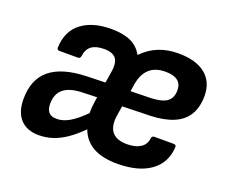

<svg xmlns="http://www.w3.org/2000/svg" viewBox="-91 -641 932 791"><g transform="rotate(20 375.0 -246.0)"><path d="M141.5 11Q89.2 11 60.8 -20Q32.4 -51 32.4 -108.3Q32.4 -194.1 85 -237.6Q137.6 -281.1 244.3 -284.6L326.7 -286.9L333.7 -330.6Q341.9 -375.2 327.9 -395.1Q313.9 -415 275.1 -415Q238.9 -415 219.7 -400.6Q200.5 -386.3 197 -356.8Q195.6 -344.4 184.5 -344.4H103.8Q92.3 -344.4 93 -356.2Q95.8 -428 144.2 -465.3Q192.7 -502.7 275.5 -502.7Q326.9 -502.7 360.6 -487.1Q394.4 -471.5 411.7 -438.7Q443.4 -471.2 482 -486.9Q520.6 -502.7 569.3 -502.7Q645.5 -502.7 687.3 -469.3Q729.1 -435.9 729.1 -373.9Q729.1 -325.9 709.4 -292.3Q689.7 -258.7 649.2 -241.2Q608.7 -223.6 547.4 -221.3L424.5 -218.3L417.3 -172.1Q411 -125.9 431 -102.1Q451 -78.4 496.1 -78.4Q532.1 -78.4 554.4 -92.2Q576.8 -106 580.3 -133.9Q581.7 -145.7 592.1 -145.7H677.3Q688.8 -145.7 688.1 -133.9Q684 -64.5 630.8 -26.8Q577.7 11 485.1 11Q420.9 11 380 -11.5Q339.2 -33.9 322 -80.1Q289.7 -47.6 260.2 -27.6Q230.7 -7.6 201.7 1.7Q172.6 11 141.5 11ZM188.4 -77.3Q215 -77.3 243.3 -93.4Q271.6 -109.5 308.3 -146.2Q308 -158.1 309 -170.8Q310 -183.4 312 -197.6L315.3 -218L252.3 -216Q196.7 -214.6 169.5 -192.7Q142.3 -170.9 142.3 -127.5Q142.3 -102.1 153.5 -89.7Q164.7 -77.3 188.4 -77.3ZM435.9 -288.7 526.8 -290.7Q573.3 -292.7 594.8 -308.5Q616.2 -324.4 616.2 -358.6Q616.2 -385.3 598.3 -399.4Q580.4 -413.5 544.6 -413.5Q455.3 -413.5 440.5 -318.6Z"/></g></svg>

Font: Sofia Sans Semi Condensed
Style: Italic
Weight: 400
Italic angle: -9°
Designer: Botio Nikoltchev, Ani Petrova
Foundry: lettersoup
Version: Version 4.101